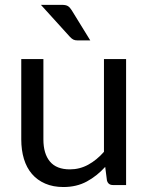

<svg xmlns="http://www.w3.org/2000/svg" viewBox="-20 -744 598 772"><path d="M487 -506.5V0H434Q415 0 410 -18.5L403 -73Q370 -36.5 329 -14.2Q288 8 235 8Q193.5 8 161.8 -5.8Q130 -19.5 108.5 -44.5Q87 -69.5 76.2 -105Q65.5 -140.5 65.5 -183.5V-506.5H154.5V-183.5Q154.5 -126 180.8 -94.5Q207 -63 261 -63Q300.5 -63 334.8 -81.8Q369 -100.5 398 -133.5V-506.5ZM229 -724.5Q245.5 -724.5 253.5 -719.2Q261.5 -714 268.5 -702.5L343 -581.5H292Q281.5 -581.5 275 -584.8Q268.5 -588 261.5 -595.5L144.5 -724.5Z"/></svg>

Font: TypoPRO Lato
Style: Regular
Weight: 400
Designer: Lukasz Dziedzic with Adam Twardoch and Botio Nikoltchev
Foundry: tyPoland Lukasz Dziedzic
Version: Version 2.010; 2014-09-01; http://www.latofonts.com/